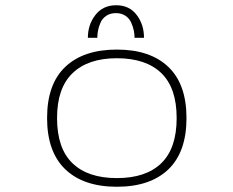

<svg xmlns="http://www.w3.org/2000/svg" viewBox="-20 -701 890 732"><path d="M315 -557Q315 -607 343.8 -644Q372.5 -681 423 -681Q473 -681 501 -644.2Q529 -607.5 529 -557H493Q493 -571 490 -585.2Q487 -599.5 480 -615.2Q473 -631 458 -641Q443 -651 422 -651Q400.5 -651 385.5 -641Q370.5 -631 363.5 -615.2Q356.5 -599.5 353.8 -585.2Q351 -571 351 -557ZM159.5 -251Q159.5 -380.5 229 -446.2Q298.5 -512 425.5 -512Q552.5 -512 621.8 -446Q691 -380 691 -251Q691 -121.5 621.8 -55.2Q552.5 11 425.5 11Q298.5 11 229 -55.5Q159.5 -122 159.5 -251ZM425.5 -22Q536.5 -22 595 -78.8Q653.5 -135.5 653.5 -251Q653.5 -366 594.8 -422.5Q536 -479 425.5 -479Q316 -479 256.8 -422.2Q197.5 -365.5 197.5 -251Q197.5 -135.5 256.2 -78.8Q315 -22 425.5 -22Z"/></svg>

Font: League Mono Wide Thin
Style: Regular
Weight: 100
Width: 8
Designer: Tyler Finck
Foundry: The League of Moveable Type / Tyler Finck
Version: Version 2.210